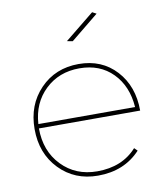

<svg xmlns="http://www.w3.org/2000/svg" viewBox="-83 -808 755 876"><g transform="rotate(-10 294.5 -369.5)"><path d="M422 -729 293 -624 267 -629 403 -739ZM301 -20Q417 -20 484 -95L498 -81Q423 0 301 0Q193 0 122.5 -73Q52 -146 52 -259Q52 -371 122.5 -444Q193 -517 301 -517Q408 -517 474.5 -444.5Q541 -372 541 -259H72Q72 -154 136.5 -87Q201 -20 301 -20ZM73 -279H521Q514 -377 455 -437Q396 -497 301 -497Q206 -497 142.5 -436.5Q79 -376 73 -279Z"/></g></svg>

Font: Montserrat arm Thin
Style: Regular
Weight: 250
Designer: Julieta Ulanovsky
Foundry: Julieta Ulanovsky
Version: Version 6.000;PS 006.000;hotconv 1.0.88;makeotf.lib2.5.64775